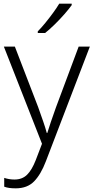

<svg xmlns="http://www.w3.org/2000/svg" viewBox="-20 -786 510 1047"><path d="M1 -532H61L188 -202Q204 -157 216 -122.5Q228 -88 235 -61H238Q253 -111 285 -200L409 -532H470L230 94Q203 165 166 203Q129 241 66 241Q47 241 31.5 239Q16 237 3 232V184Q15 188 29 190.5Q43 193 59 193Q101 193 127.5 167Q154 141 175 87L209 -2ZM371 -758Q356 -737 331.5 -709Q307 -681 279 -653.5Q251 -626 226 -606H186V-615Q205 -634 227 -661Q249 -688 269.5 -716Q290 -744 303 -766H371Z"/></svg>

Font: Noto Sans Light
Style: Regular
Weight: 300
Designer: Monotype Design Team
Foundry: Monotype Imaging Inc.
Version: Version 2.007